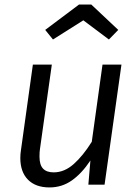

<svg xmlns="http://www.w3.org/2000/svg" viewBox="-20 -809 609 841"><path d="M69 -117Q69 -135 72 -153L124 -526H207L155 -156Q153 -144 153 -123Q153 -87 168.5 -70.5Q184 -54 215 -54Q262 -54 303 -90.5Q344 -127 382 -188L429 -526H512L438 0H367L376 -106Q338 -49 294.5 -18.5Q251 12 197 12Q136 12 102.5 -22Q69 -56 69 -117ZM178 -678 326 -789H380L498 -678L457 -636L345 -720L212 -636Z"/></svg>

Font: FiraGO Book
Style: Italic
Weight: 350
Italic angle: -8°
Designer: bBox Type GmbH
Foundry: bBox Type GmbH
Version: Version 1.001